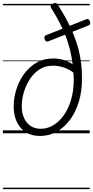

<svg xmlns="http://www.w3.org/2000/svg" viewBox="-20 -925 647 1333"><path d="M259 19Q200 19 159 -7Q118 -33 96.5 -79.5Q75 -126 75 -186Q75 -244 93 -302.5Q111 -361 146 -410Q181 -459 232 -489Q283 -519 350 -519Q387 -519 419.5 -509.5Q452 -500 484 -479Q478 -531 466 -579.5Q454 -628 435.5 -675.5Q417 -723 392 -771Q367 -819 335 -870Q330 -879 333 -886Q336 -893 347 -899Q368 -912 379 -895Q414 -841 441.5 -790Q469 -739 489.5 -689Q510 -639 523.5 -588.5Q537 -538 543.5 -484.5Q550 -431 549 -373Q549 -288 526.5 -216Q504 -144 464.5 -91.5Q425 -39 372.5 -10Q320 19 259 19ZM263 -31Q309 -31 350 -55.5Q391 -80 423 -125Q455 -170 473.5 -233Q492 -296 492 -372Q492 -385 491.5 -397.5Q491 -410 489 -422Q454 -447 418.5 -458Q383 -469 346 -469Q294 -469 254 -443Q214 -417 187 -375Q160 -333 145.5 -284Q131 -235 131 -188Q131 -141 147 -105.5Q163 -70 192.5 -50.5Q222 -31 263 -31ZM315 -638Q307 -634 300 -638.5Q293 -643 289 -655Q287 -665 289.5 -671.5Q292 -678 301 -681L578 -791Q597 -799 605 -775Q608 -764 605.5 -758Q603 -752 594 -748ZM0 378H603V388H0ZM0 -20H603V0H0ZM0 -505H603V-500H0ZM0 -898H603V-888H0Z"/></svg>

Font: Playwrite DE SAS Guides
Style: Regular
Weight: 400
Designer: Veronika Burian, José Scaglione
Foundry: TypeTogether
Version: Version 1.003